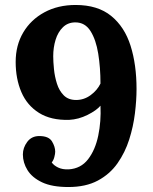

<svg xmlns="http://www.w3.org/2000/svg" viewBox="-20 -736 616 772"><path d="M255 16Q189 16 149 -3Q109 -22 90.5 -52Q72 -82 72 -115Q72 -142 89.5 -165.5Q107 -189 138 -189Q176 -189 189 -167.5Q202 -146 202 -126Q202 -118 198.5 -104.5Q195 -91 188 -83Q196 -71 213.5 -62.5Q231 -54 256 -55Q305 -58 334 -95.5Q363 -133 375 -190.5Q387 -248 384 -311Q368 -292 332 -274Q296 -256 258 -254Q185 -252 137 -282Q89 -312 66 -365.5Q43 -419 43 -487Q43 -554 73.5 -605.5Q104 -657 158.5 -686.5Q213 -716 284 -716Q373 -716 427 -672Q481 -628 505 -552Q529 -476 529 -378Q529 -333 522.5 -280Q516 -227 499.5 -175Q483 -123 452.5 -79.5Q422 -36 373.5 -10Q325 16 255 16ZM286 -334Q318 -334 344.5 -353.5Q371 -373 384 -400Q384 -464 375 -520Q366 -576 344 -611Q322 -646 283 -646Q253 -646 233 -626.5Q213 -607 203.5 -576Q194 -545 194 -510Q194 -488 197 -458Q200 -428 209 -399.5Q218 -371 236.5 -352.5Q255 -334 286 -334Z"/></svg>

Font: Lora
Style: Bold
Weight: 700
Designer: Olga Karpushina, Alexei Vanyashin (Cyrillic)
Foundry: Cyreal
Version: Version 3.006; ttfautohint (v1.8.4.7-5d5b);gftools[0.9.30]